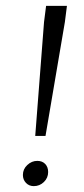

<svg xmlns="http://www.w3.org/2000/svg" viewBox="-20 -626 285 654"><path d="M100 -163 130 -551 137 -606H208L201 -551L135 -163ZM95 8Q79 8 68.5 -3Q58 -14 58 -30Q58 -50 73 -64Q88 -78 107 -78Q124 -78 134 -67.5Q144 -57 144 -40Q144 -20 129.5 -6Q115 8 95 8Z"/></svg>

Font: Rasa Light
Style: Italic
Weight: 300
Italic angle: -7.10001°
Designer: Anna Giedrys (Yrsa+Rasa design), David Brezina (Yrsa art-direction, Rasa art-direction, design)
Foundry: Rosetta Type Foundry
Version: Version 2.004